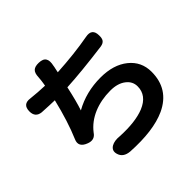

<svg xmlns="http://www.w3.org/2000/svg" viewBox="-196 -995 1246 1246"><g transform="rotate(-45 426.5 -372.5)"><path d="M329 40Q270 35 257 -11Q246 -48 278 -67Q306 -83 352 -78Q488 -71 570 -104Q662 -142 662 -225Q662 -270 625 -299Q585 -331 517 -331Q433 -331 363 -302Q292 -272 248 -215Q221 -174 173 -192Q107 -216 132 -271Q180 -383 218 -541Q172 -542 102 -546Q50 -552 50 -606Q50 -671 114 -662Q178 -655 240 -653Q241 -660 243 -671Q245 -685 246 -692Q247 -708 249 -723Q250 -758 265.5 -773Q281 -788 316 -787Q355 -786 367 -765Q379 -746 370 -706Q370 -703 368.5 -696Q367 -689 366 -685L360 -656Q521 -665 652 -689Q718 -702 719 -637Q720 -609 711 -596Q701 -581 675 -577Q471 -550 335 -543Q312 -437 291 -375Q399 -436 532 -436Q650 -436 721.5 -378.5Q793 -321 793 -228Q793 -69 649 -2Q531 52 329 40Z"/></g></svg>

Font: GenSenRounded JP B
Style: Regular
Weight: 700
Version: Version 1.501;PS 1;hotconv 16.6.51;makeotf.lib2.5.65220